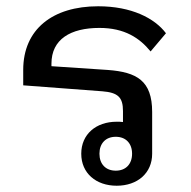

<svg xmlns="http://www.w3.org/2000/svg" viewBox="-20 -580 609 612"><path d="M352 12C418 12 465 -28 465 -90V-223C465 -323 416 -350 324 -357L144 -369V-377C144 -455 205 -491 297 -491C377 -491 425 -459 460 -416L509 -474C473 -522 399 -560 293 -560C148 -560 54 -487 54 -357V-308L306 -289C356 -285 372 -270 372 -226V-191C365 -192 359 -192 352 -192C286 -192 239 -152 239 -90C239 -28 286 12 352 12ZM349 -144C381 -144 401 -123 401 -90C401 -57 381 -36 349 -36C317 -36 297 -57 297 -90C297 -123 317 -144 349 -144Z"/></svg>

Font: IBM Plex Thai Looped Text
Style: Regular
Weight: 450
Designer: Mike Abbink, Paul van der Laan, Pieter van Rosmalen, Ben Mitchell, Mark Frömberg
Foundry: Bold Monday
Version: Version 1.0